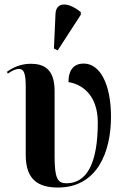

<svg xmlns="http://www.w3.org/2000/svg" viewBox="-20 -828 559 858"><path d="M238 -603 341 -762V-774C287 -818 231 -823 228 -766L221 -611ZM239 10C414 10 476 -148 476 -306C476 -452 427 -544 354 -544C313 -544 286 -519 286 -461C341 -453 417 -408 417 -281C417 -96 367 -9 277 -9C238 -9 224 -30 224 -128V-421C224 -522 174 -543 117 -543C72 -543 35 -525 11 -507L15 -499C34 -513 52 -520 64 -520C84 -520 95 -507 95 -442V-135C95 -24 152 10 239 10Z"/></svg>

Font: Noto Serif Display ExtraCondensed
Style: Bold
Weight: 700
Width: 2
Designer: Monotype Design Team
Foundry: Monotype Imaging Inc.
Version: Version 2.009